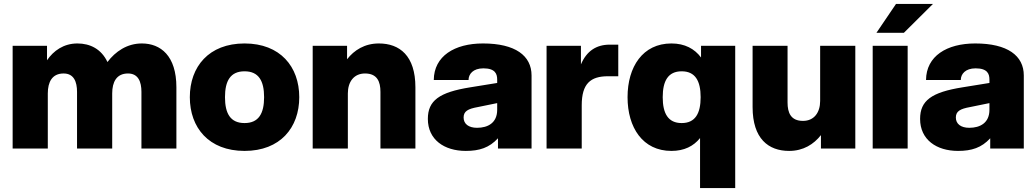

<svg xmlns="http://www.w3.org/2000/svg" viewBox="-20 -752 5235 972"><path d="M696 -287V0H873V-310C873 -470 793 -532 698 -532C623 -532 564 -491 524 -438C493 -504 436 -532 372 -532C302 -532 251 -495 218 -447V-520H44V0H222V-279C222 -337 244 -380 302 -380C354 -380 370 -338 370 -287V0H548V-279C548 -337 570 -380 628 -380C680 -380 696 -338 696 -287Z M1218 12C1399 12 1495 -106 1495 -260C1495 -414 1399 -532 1218 -532C1037 -532 941 -414 941 -260C941 -106 1037 12 1218 12ZM1119 -260C1119 -342 1146 -391 1218 -391C1290 -391 1317 -342 1317 -260C1317 -178 1290 -129 1218 -129C1146 -129 1119 -178 1119 -260Z M1906 -287V0H2083V-310C2083 -470 2003 -532 1898 -532C1826 -532 1773 -498 1737 -452V-520H1563V0H1741V-279C1741 -337 1771 -380 1828 -380C1890 -380 1906 -338 1906 -287Z M2501 0H2671V-370C2671 -470 2589 -532 2425 -532C2281 -532 2177 -468 2176 -347H2352C2352 -377 2375 -406 2427 -406C2488 -406 2497 -377 2497 -349V-332L2361 -310C2204 -285 2146 -243 2146 -150C2146 -45 2229 12 2338 12C2407 12 2457 -4 2501 -52ZM2327 -157C2327 -189 2349 -201 2399 -210L2497 -230V-196C2497 -130 2450 -105 2395 -105C2352 -105 2327 -125 2327 -157Z M2747 0H2925V-219C2925 -329 2970 -366 3058 -366H3110V-526H3067C2999 -526 2950 -494 2921 -426V-520H2747Z M3702 -520H3529V-461C3496 -505 3447 -532 3379 -532C3234 -532 3157 -414 3157 -260C3157 -106 3234 12 3379 12C3444 12 3491 -12 3524 -53V200H3702ZM3335 -260C3335 -342 3362 -391 3431 -391C3500 -391 3527 -342 3527 -260C3527 -178 3500 -129 3431 -129C3362 -129 3335 -178 3335 -260Z M3967 -233V-520H3790V-210C3790 -50 3870 12 3975 12C4047 12 4100 -22 4136 -68V0H4310V-520H4132V-241C4132 -183 4102 -140 4045 -140C3983 -140 3967 -182 3967 -233Z M4398 0H4575V-520H4398ZM4417 -586H4556L4703 -732H4516Z M4993 0H5163V-370C5163 -470 5081 -532 4917 -532C4773 -532 4669 -468 4668 -347H4844C4844 -377 4867 -406 4919 -406C4980 -406 4989 -377 4989 -349V-332L4853 -310C4696 -285 4638 -243 4638 -150C4638 -45 4721 12 4830 12C4899 12 4949 -4 4993 -52ZM4819 -157C4819 -189 4841 -201 4891 -210L4989 -230V-196C4989 -130 4942 -105 4887 -105C4844 -105 4819 -125 4819 -157Z"/></svg>

Font: Aspekta 850
Style: Regular
Weight: 850
Designer: Ivo Dolenc
Version: Version 2.000